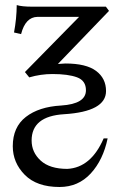

<svg xmlns="http://www.w3.org/2000/svg" viewBox="-20 -499 498 756"><path d="M214.4 237.3Q125 237.3 77.6 189.5Q30.3 141.6 30.3 76.7Q30.3 1.5 81.8 -38.6Q133.3 -78.6 220.7 -83.5Q318.4 -89.8 318.4 -143.6Q318.4 -181.6 283.2 -194.6Q248 -207.5 186.5 -207.5Q140.1 -207.5 95.2 -194.3L78.1 -215.3L291.5 -432.6H127.4Q80.1 -431.6 63 -364.7L35.2 -371.1Q45.4 -425.3 45.9 -479Q65.9 -472.7 107.4 -472.7H397L409.2 -456.1L208 -247.1L237.3 -249Q319.3 -249 358.4 -219.7Q397.5 -190.4 397.5 -140.6Q397.5 -59.6 232.4 -49.3Q104.5 -41.5 104.5 54.2Q104.5 100.6 140.1 133.3Q175.8 166 245.1 166Q338.4 161.1 388.2 45.9H403.8Q386.2 130.9 337.2 184.1Q288.1 237.3 214.4 237.3Z"/></svg>

Font: Kelvinch
Style: Regular
Weight: 400
Designer: Paul James MIller
Foundry: High-Logic / Made with FontCreator
Version: Version 3.30 September 23, 2016